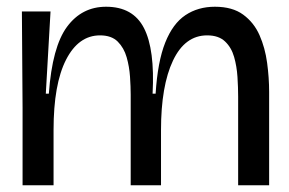

<svg xmlns="http://www.w3.org/2000/svg" viewBox="-20 -550 859 570"><path d="M47 0V-230L45 -516H130L116 -272H125Q135 -411 179 -470.5Q223 -530 295 -530Q375 -530 407.5 -466.5Q440 -403 433 -272H442Q448 -367 470.5 -423.5Q493 -480 530.5 -505Q568 -530 618 -530Q670 -530 702 -506.5Q734 -483 750.5 -445.5Q767 -408 773 -363.5Q779 -319 779 -277V0H687V-263Q687 -290 685 -321.5Q683 -353 675 -381Q667 -409 648 -427Q629 -445 595 -445Q529 -445 493.5 -370Q458 -295 458 -164V0H368V-269Q368 -292 366 -322Q364 -352 356 -380Q348 -408 329.5 -426.5Q311 -445 277 -445Q213 -445 176 -372.5Q139 -300 139 -164V0Z"/></svg>

Font: Bricolage Grotesque 48pt
Style: Regular
Weight: 400
Designer: Mathieu Triay
Foundry: Atelier Triay
Version: Version 1.000; ttfautohint (v1.8.4.7-5d5b);gftools[0.9.32]